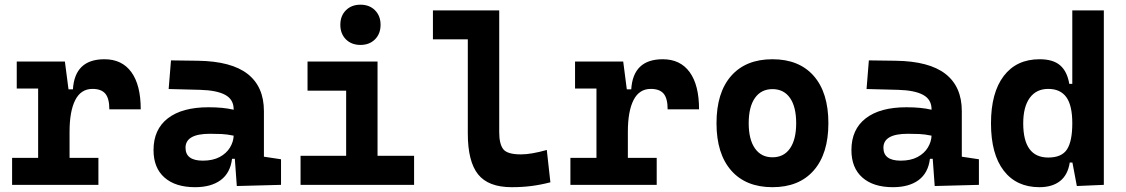

<svg xmlns="http://www.w3.org/2000/svg" viewBox="-20 -776 4728 806"><path d="M272 -222.7V-113.3H393.1V0H30.8V-113.3H140.1V-404.3H50.3V-517.6H252.4L267.6 -400.9H286.1Q293.9 -527.3 418.5 -527.3Q492.2 -527.3 531.5 -473.1Q570.8 -418.9 570.8 -316.9H439Q439 -362.8 422.1 -382.8Q405.3 -402.8 368.2 -402.8Q319.8 -402.8 295.9 -356Q272 -309.1 272 -222.7Z M974.1 4.9 965.8 -109.4H954.1Q946.8 -49.8 906.5 -20Q866.2 9.8 798.8 9.8Q716.3 9.8 670.4 -30.8Q624.5 -71.3 624.5 -146Q624.5 -232.9 684.6 -279.3Q744.6 -325.7 855 -325.7Q887.2 -325.7 912.4 -323.2Q937.5 -320.8 960.9 -315.4V-316.9Q960.9 -358.4 925.5 -377.7Q890.1 -397 820.3 -398.9L688 -402.3L697.8 -522.5L810.5 -521Q951.2 -519 1019.5 -465.6Q1087.9 -412.1 1087.9 -309.6V-118.2L1159.7 -107.4V0ZM960.9 -206.5Q932.6 -212.4 909.7 -213.4Q886.7 -214.4 861.3 -214.4Q758.8 -214.4 758.8 -155.8Q758.8 -101.6 831.5 -101.6Q873.5 -101.6 902.1 -116.9Q930.7 -132.3 945.3 -156.5Q960 -180.7 960.9 -206.5Z M1241.7 0V-122.1H1433.1V-395.5H1271V-517.6H1564.9V-122.1H1718.3V0ZM1493.2 -587.4Q1455.6 -587.4 1432.1 -610.8Q1408.7 -634.3 1408.7 -671.9Q1408.7 -709.5 1432.1 -732.9Q1455.6 -756.3 1493.2 -756.3Q1530.8 -756.3 1554.2 -732.9Q1577.6 -709.5 1577.6 -671.9Q1577.6 -634.3 1554.2 -610.8Q1530.8 -587.4 1493.2 -587.4Z M2127.9 9.8Q2030.3 9.8 1987.1 -43.9Q1943.8 -97.7 1943.8 -215.8V-610.8H1797.4V-732.4H2075.7V-220.7Q2075.7 -171.9 2092.5 -149.9Q2109.4 -127.9 2167 -127.9Q2210 -127.9 2275.4 -146.5L2290.5 -10.7Q2249 0 2210.4 4.9Q2171.9 9.8 2127.9 9.8Z M2615.7 -222.7V-113.3H2736.8V0H2374.5V-113.3H2483.9V-404.3H2394V-517.6H2596.2L2611.3 -400.9H2629.9Q2637.7 -527.3 2762.2 -527.3Q2835.9 -527.3 2875.2 -473.1Q2914.6 -418.9 2914.6 -316.9H2782.7Q2782.7 -362.8 2765.9 -382.8Q2749 -402.8 2711.9 -402.8Q2663.6 -402.8 2639.6 -356Q2615.7 -309.1 2615.7 -222.7Z M3222.7 9.8Q3110.8 9.8 3049.3 -60.5Q2987.8 -130.9 2987.8 -258.8Q2987.8 -387.2 3049.3 -457.3Q3110.8 -527.3 3222.7 -527.3Q3334.5 -527.3 3396 -457.3Q3457.5 -387.2 3457.5 -258.8Q3457.5 -130.9 3396 -60.5Q3334.5 9.8 3222.7 9.8ZM3222.7 -115.7Q3270.5 -115.7 3296.4 -153.1Q3322.3 -190.4 3322.3 -258.8Q3322.3 -327.6 3296.4 -364.7Q3270.5 -401.9 3222.7 -401.9Q3175.3 -401.9 3149.2 -364.7Q3123 -327.6 3123 -258.8Q3123 -190.4 3149.2 -153.1Q3175.3 -115.7 3222.7 -115.7Z M3903.8 4.9 3895.5 -109.4H3883.8Q3876.5 -49.8 3836.2 -20Q3795.9 9.8 3728.5 9.8Q3646 9.8 3600.1 -30.8Q3554.2 -71.3 3554.2 -146Q3554.2 -232.9 3614.3 -279.3Q3674.3 -325.7 3784.7 -325.7Q3816.9 -325.7 3842 -323.2Q3867.2 -320.8 3890.6 -315.4V-316.9Q3890.6 -358.4 3855.2 -377.7Q3819.8 -397 3750 -398.9L3617.7 -402.3L3627.4 -522.5L3740.2 -521Q3880.9 -519 3949.2 -465.6Q4017.6 -412.1 4017.6 -309.6V-118.2L4089.4 -107.4V0ZM3890.6 -206.5Q3862.3 -212.4 3839.4 -213.4Q3816.4 -214.4 3791 -214.4Q3688.5 -214.4 3688.5 -155.8Q3688.5 -101.6 3761.2 -101.6Q3803.2 -101.6 3831.8 -116.9Q3860.4 -132.3 3875 -156.5Q3889.6 -180.7 3890.6 -206.5Z M4343.3 9.8Q4247.1 9.8 4193.6 -59.6Q4140.1 -128.9 4140.1 -258.3Q4140.1 -386.7 4193.6 -457Q4247.1 -527.3 4344.2 -527.3Q4400.9 -527.3 4430.4 -501.7Q4460 -476.1 4468.8 -423.8H4481.4V-732.4H4613.8V0L4500.5 4.9L4481.9 -93.8H4470.7Q4462.9 -42 4430.2 -16.1Q4397.5 9.8 4343.3 9.8ZM4481.4 -258.3Q4481.4 -333.5 4456.3 -368.2Q4431.2 -402.8 4380.4 -402.8Q4330.1 -402.8 4302.7 -365Q4275.4 -327.1 4275.4 -258.3Q4275.4 -114.7 4380.4 -114.7Q4437 -114.7 4459.2 -148.9Q4481.4 -183.1 4481.4 -258.3Z"/></svg>

Font: Cascadia Code NF
Style: Bold
Weight: 700
Monospace: yes
Designer: Aaron Bell
Foundry: Saja Typeworks
Version: Version 2404.023; ttfautohint (v1.8.4)